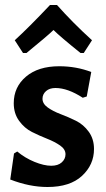

<svg xmlns="http://www.w3.org/2000/svg" viewBox="-20 -738 424 768"><path d="M72 -526 39 -577Q94 -627 180 -718H208Q271 -647 348 -577L315 -526H302Q220 -592 194 -618Q174 -598 86 -526ZM217 -473Q285 -473 345 -450L327 -352L311 -347Q251 -386 202 -386Q178 -386 164 -373.5Q150 -361 150 -343Q150 -323 171 -308Q192 -293 222.5 -281.5Q253 -270 283.5 -255Q314 -240 335 -211Q356 -182 356 -142Q356 -79 308 -34.5Q260 10 170 10Q98 10 21 -20L36 -124L49 -132Q80 -106 118 -90.5Q156 -75 185 -75Q212 -75 227 -88.5Q242 -102 242 -121Q242 -141 220.5 -156Q199 -171 168.5 -183Q138 -195 108 -210Q78 -225 56.5 -254.5Q35 -284 35 -325Q35 -390 84 -431.5Q133 -473 217 -473Z"/></svg>

Font: Alegreya Sans
Style: Bold
Weight: 700
Designer: Juan Pablo del Peral
Foundry: Huerta Tipografica
Version: Version 2.007